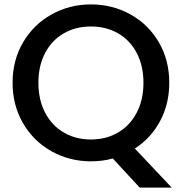

<svg xmlns="http://www.w3.org/2000/svg" viewBox="-20 -724 827 870"><path d="M613 126 491 -6Q446 7 392 7Q295 7 213.5 -38.5Q132 -84 84.5 -165.5Q37 -247 37 -349Q37 -451 84.5 -532Q132 -613 213.5 -658.5Q295 -704 392 -704Q490 -704 571.5 -658.5Q653 -613 700 -532Q747 -451 747 -349Q747 -253 705.5 -175.5Q664 -98 591 -51L758 126ZM392 -92Q461 -92 515 -123.5Q569 -155 599.5 -213.5Q630 -272 630 -349Q630 -426 599.5 -484Q569 -542 515 -573Q461 -604 392 -604Q323 -604 269 -573Q215 -542 184.5 -484Q154 -426 154 -349Q154 -272 184.5 -213.5Q215 -155 269 -123.5Q323 -92 392 -92Z"/></svg>

Font: Poppins-Tabular Medium
Style: Regular
Weight: 500
Designer: Ninad Kale (Devanagari), Jonny Pinhorn (Latin)
Foundry: Indian Type Foundry
Version: Version 4.004